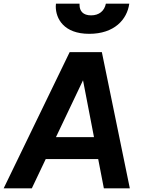

<svg xmlns="http://www.w3.org/2000/svg" viewBox="-47 -1030 779 1050"><path d="M441 -845C578 -845 648 -923 660 -1010H532C524 -970 495 -946 451 -946C407 -946 388 -970 388 -1003C388 -1006 388 -1008 388 -1010H259C259 -1005 258 -1000 258 -995C258 -929 301 -845 441 -845ZM127 0 203 -160H490L521 0H663L510 -745H334L-27 0ZM259 -280 407 -591 467 -280Z"/></svg>

Font: Plus Jakarta Sans
Style: Bold Italic
Weight: 700
Italic angle: -8°
Designer: Gumpita Rahayu
Foundry: Tokotype
Version: Version 2.071;gftools[0.9.30]